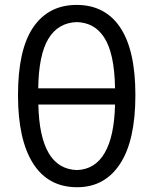

<svg xmlns="http://www.w3.org/2000/svg" viewBox="-20 -766 636 797"><path d="M298.3 -745.6Q416 -745.6 479 -651.9Q542 -558.1 542 -371.1Q542 -182.6 478.3 -85.7Q414.6 11.2 300.3 11.2Q180.2 11.2 117.4 -87.4Q54.7 -186 54.7 -371.1Q54.7 -560.5 118.2 -653.1Q181.6 -745.6 298.3 -745.6ZM299.3 -674.3Q221.2 -671.9 180.9 -605.2Q140.6 -538.6 138.7 -399.4H457.5Q456.5 -473.1 444.8 -526.4Q433.1 -579.6 411.9 -611.3Q390.6 -643.1 363 -658Q335.4 -672.9 299.3 -674.3ZM299.3 -60.1Q374.5 -62.5 414.6 -131.3Q454.6 -200.2 457.5 -332H139.2Q145 -64.9 299.3 -60.1Z"/></svg>

Font: Commissioner Flair
Style: Regular
Weight: 400
Designer: Kostas Bartsokas
Foundry: Kostas Bartsokas
Version: Version 1.000